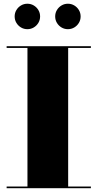

<svg xmlns="http://www.w3.org/2000/svg" viewBox="-20 -994 514 1014"><path d="M271.4 -907.1Q271.4 -925.6 280.5 -940.8Q289.6 -956.1 304.9 -965.2Q320.1 -974.3 338.6 -974.3Q357.1 -974.3 372.3 -965.2Q387.6 -956.1 396.7 -940.8Q405.8 -925.6 405.8 -907.1Q405.8 -888.6 396.7 -873.4Q387.6 -858.1 372.3 -849Q357.1 -839.9 338.6 -839.9Q320.1 -839.9 304.9 -849Q289.6 -858.1 280.5 -873.4Q271.4 -888.6 271.4 -907.1ZM57.4 -907.1Q57.4 -925.6 66.5 -940.8Q75.6 -956.1 90.9 -965.2Q106.1 -974.3 124.6 -974.3Q143.1 -974.3 158.3 -965.2Q173.6 -956.1 182.7 -940.8Q191.8 -925.6 191.8 -907.1Q191.8 -888.6 182.7 -873.4Q173.6 -858.1 158.3 -849Q143.1 -839.9 124.6 -839.9Q106.1 -839.9 90.9 -849Q75.6 -858.1 66.5 -873.4Q57.4 -888.6 57.4 -907.1ZM15 -9H125V-741H15V-750H460V-741H340V-9H460V0H15Z"/></svg>

Font: Bodoni* 24pt Fatface
Style: Regular
Weight: 900
Version: Version 2.3